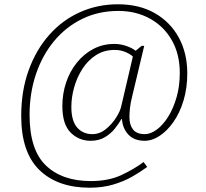

<svg xmlns="http://www.w3.org/2000/svg" viewBox="-20 -734 961 896"><path d="M399 142Q249 142 164 59.5Q79 -23 79 -193Q79 -311 114 -407Q149 -503 210.5 -572Q272 -641 354 -677.5Q436 -714 530 -714Q631 -714 703.5 -672Q776 -630 815 -557.5Q854 -485 854 -392Q854 -323 836.5 -265Q819 -207 789.5 -165Q760 -123 725 -100Q690 -77 655 -77Q606 -77 579 -106Q552 -135 549 -179H547Q535 -158 516.5 -134.5Q498 -111 470 -94Q442 -77 403 -77Q348 -77 309.5 -115.5Q271 -154 271 -239Q271 -297 288.5 -349Q306 -401 338.5 -441.5Q371 -482 415.5 -505.5Q460 -529 514 -529Q542 -529 569.5 -519.5Q597 -510 613 -497L641 -520H653L597 -285Q589 -253 586.5 -230Q584 -207 584 -187Q584 -151 601 -129.5Q618 -108 656 -108Q683 -108 712 -129.5Q741 -151 765 -189.5Q789 -228 804 -280Q819 -332 819 -394Q819 -481 782 -546Q745 -611 680 -647Q615 -683 532 -683Q440 -683 364 -646Q288 -609 233 -543Q178 -477 148 -388.5Q118 -300 118 -198Q118 -35 194 38Q270 111 404 111Q487 111 547.5 82.5Q608 54 650 22L667 45Q636 68 596.5 90.5Q557 113 507.5 127.5Q458 142 399 142ZM411 -108Q445 -108 473.5 -131Q502 -154 521.5 -184.5Q541 -215 546 -239L600 -470Q589 -481 566 -491Q543 -501 515 -501Q466 -501 428.5 -477Q391 -453 365.5 -414Q340 -375 326.5 -328Q313 -281 313 -235Q313 -170 340 -139Q367 -108 411 -108Z"/></svg>

Font: Noto Serif Tamil ExtraLight
Style: Italic
Weight: 200
Italic angle: -12°
Designer: Indian Type Foundry, Tom Grace, and the Monotype Design Team
Foundry: Monotype Imaging Inc.
Version: Version 2.003; ttfautohint (v1.8.4.7-5d5b)